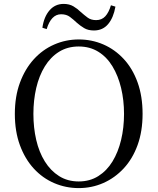

<svg xmlns="http://www.w3.org/2000/svg" viewBox="-20 -947 807 983"><path d="M197 -805Q205 -861 233.5 -894Q262 -927 306 -927Q335 -927 356 -914.5Q377 -902 393 -886Q411 -870 428.5 -857Q446 -844 472 -844Q501 -844 519 -863.5Q537 -883 548 -920L571 -913Q561 -856 533.5 -823.5Q506 -791 461 -791Q431 -791 411 -803Q391 -815 374 -830Q356 -847 338 -860.5Q320 -874 293 -874Q267 -874 248.5 -854.5Q230 -835 219 -798ZM383 16Q317 16 257.5 -9.5Q198 -35 153 -84Q108 -133 82 -203.5Q56 -274 56 -364Q56 -453 82 -523.5Q108 -594 153 -643.5Q198 -693 257.5 -719Q317 -745 383 -745Q450 -745 509 -719.5Q568 -694 613.5 -645Q659 -596 684.5 -525Q710 -454 710 -364Q710 -275 684.5 -204.5Q659 -134 613.5 -85Q568 -36 509 -10Q450 16 383 16ZM383 -18Q440 -18 483.5 -45.5Q527 -73 556 -120.5Q585 -168 600 -230.5Q615 -293 615 -364Q615 -434 600 -496.5Q585 -559 556 -607Q527 -655 483.5 -682Q440 -709 383 -709Q326 -709 282.5 -682Q239 -655 209.5 -607Q180 -559 165.5 -496.5Q151 -434 151 -364Q151 -293 165.5 -230.5Q180 -168 209.5 -120.5Q239 -73 282.5 -45.5Q326 -18 383 -18Z"/></svg>

Font: Early Summer Mincho
Style: Regular
Weight: 400
Designer: GuiWonder
Version: Version 1.002